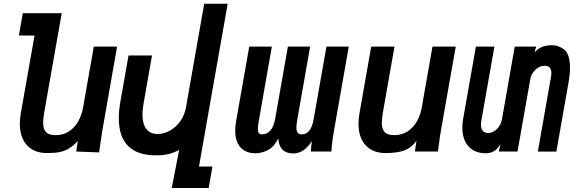

<svg xmlns="http://www.w3.org/2000/svg" viewBox="-20 -794 3040 1006"><path d="M84 -145Q84 -172.5 89 -200.5L161 -608H79L99.5 -725H303.5L212 -206.5Q206 -170.5 206 -150.5Q206 -118.5 220.8 -102.2Q235.5 -86 272 -86Q311.5 -86 341.5 -105.8Q371.5 -125.5 390 -158.5Q408.5 -191.5 415.5 -231.5L471.5 -550H593.5L517 -114.5Q513 -90.5 506 -42.5L499.5 4.5L379.5 0L387.5 -55.5Q364 -29.5 340.8 -15.8Q317.5 -2 291 3Q264.5 8 227 8Q159.5 8 121.8 -32.5Q84 -73 84 -145Z M799 20Q602.5 20 602.5 -174.5Q602.5 -216 611.5 -266L653.5 -503.5H776.5L732 -250.5Q726.5 -218.5 726.5 -194Q726.5 -144.5 746.8 -118.2Q767 -92 805.5 -92Q839.5 -92 871 -110Q902.5 -128 924.8 -159.2Q947 -190.5 954 -229L1050 -774.5H1173L1022.5 78.5H1093L1073.5 191H880L918.5 -8Q887.5 7.5 860.2 13.8Q833 20 799 20Z M1716.5 0H1608.5L1613.5 -54Q1572.5 10 1517 10Q1443 10 1438 -69Q1417.5 -26.5 1385.8 -8.8Q1354 9 1317.5 9Q1269 9 1240.8 -21.2Q1212.5 -51.5 1212.5 -110Q1212.5 -134.5 1217.5 -161.5L1286 -550H1404.5L1336.5 -163.5Q1331 -133 1331 -118Q1331 -103.5 1336.2 -96.8Q1341.5 -90 1353.5 -90Q1378 -90 1396 -109.5Q1414 -129 1421 -167.5L1488.5 -550H1605L1537 -163.5Q1533 -139.5 1533 -126.5Q1533 -107 1539.8 -98.5Q1546.5 -90 1561.5 -90Q1609 -90 1623 -167.5L1690.5 -550H1807.5L1730 -109.5Q1718.5 -45 1716.5 0Z M1858.5 -145.5Q1858.5 -172.5 1863.5 -200.5L1925 -550H2047L1986.5 -206.5Q1980.5 -170.5 1980.5 -150.5Q1980.5 -118.5 1995.2 -102.2Q2010 -86 2046.5 -86Q2086 -86 2116 -105.8Q2146 -125.5 2164.5 -158.5Q2183 -191.5 2190 -231.5L2246 -550H2368L2291 -114.5Q2284 -73.5 2280 -40.5Q2280.5 -46 2274.5 0H2154L2162 -55.5Q2133.5 -18 2096.2 -5Q2059 8 2001 8Q1933.5 8 1896 -32.5Q1858.5 -73 1858.5 -145.5Z M2402.5 -125.5Q2402.5 -148.5 2407 -173L2473.5 -550H2570.5L2501.5 -159Q2500 -149.5 2500 -141Q2500 -119.5 2510 -108.2Q2520 -97 2537 -97Q2562.5 -97 2583.5 -117.8Q2604.5 -138.5 2610 -168.5L2677 -550H2789L2781 -519Q2796.5 -538 2818.5 -547.5Q2840.5 -557 2872.5 -557Q2908 -557 2937.2 -533.5Q2966.5 -510 2966.5 -437Q2966.5 -403.5 2959.5 -364.5L2895 0.5H2798L2866.5 -388.5Q2869 -402 2869 -411Q2869 -449.5 2833 -449.5Q2815 -449.5 2799 -439.2Q2783 -429 2772.2 -412.8Q2761.5 -396.5 2758.5 -379.5L2691.5 0H2593.5L2602 -38Q2584.5 -11.5 2567 -1.2Q2549.5 9 2524.5 9Q2468 9 2435.2 -26.8Q2402.5 -62.5 2402.5 -125.5Z"/></svg>

Font: JuliaMono BoldItalic
Style: Regular
Weight: 700
Italic angle: -9°
Monospace: yes
Designer: cormullion
Foundry: corm
Version: Version 0.049; ttfautohint (v1.8.4)